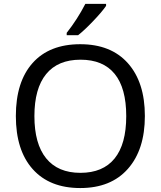

<svg xmlns="http://www.w3.org/2000/svg" viewBox="-20 -951 821 981"><path d="M215.8 -572.5Q155.8 -499 155.8 -357.7Q155.8 -216.3 215.8 -142.1Q275.9 -67.9 390.9 -67.9Q505.9 -67.9 565.4 -141.1Q625 -214.4 625 -357.7Q625 -501 565.9 -573.5Q506.8 -646 391.4 -646Q275.9 -646 215.8 -572.5ZM633.8 -627.7Q720.2 -530.3 720.2 -358.4Q720.2 -186.5 633.5 -88.4Q546.9 9.8 390.1 9.8Q233.4 9.8 147.2 -86.7Q61 -183.1 61 -358.2Q61 -533.2 146.7 -629.2Q232.4 -725.1 389.9 -725.1Q547.4 -725.1 633.8 -627.7ZM522 -931.2V-920.9Q500.5 -889.6 455.1 -842.3Q409.7 -794.9 378.9 -771H320.8V-783.2Q375.5 -852.5 416 -931.2Z"/></svg>

Font: NotoSans
Style: Regular
Weight: 400
Designer: Monotype Design team
Foundry: Monotype Imaging Inc.
Version: Version 1.04